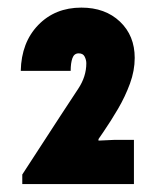

<svg xmlns="http://www.w3.org/2000/svg" viewBox="-20 -916 396 492"><path d="M37.1 -444.3V-468.8L134.8 -619.1Q159.7 -657.2 180.4 -688.5Q201.2 -719.7 201.2 -753.9Q201.2 -762.2 197 -770.8Q192.9 -779.3 181.6 -779.3Q169.9 -779.3 165.5 -766.8Q161.1 -754.4 161.1 -734.4H33.2Q34.7 -807.1 77.9 -851.8Q121.1 -896.5 188.5 -896.5Q249.5 -896.5 287.4 -860.6Q325.2 -824.7 325.2 -767.6Q325.2 -734.9 313 -701.7Q300.8 -668.5 282.5 -637.2Q264.2 -606 245.1 -578.1L232.4 -559.6V-555.7L273.4 -557.6H323.2V-444.3Z"/></svg>

Font: Reddit Sans Condensed Black
Style: Regular
Weight: 900
Designer: Stephen Hutchings
Foundry: Reddit
Version: Version 1.014